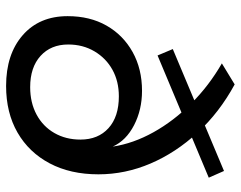

<svg xmlns="http://www.w3.org/2000/svg" viewBox="-100 -687 790 630"><g transform="rotate(90 295.0 -372.0)"><path d="M262 3Q158 3 95.5 -51.5Q33 -106 33 -199Q33 -272 64 -326.5Q95 -381 150.5 -412Q206 -443 278 -443Q340 -443 390.5 -417Q441 -391 461 -347Q451 -414 414 -480.5Q377 -547 319 -605Q261 -663 188 -705L257 -747Q349 -697 415 -625.5Q481 -554 516.5 -471Q552 -388 552 -300Q552 -208 516 -140Q480 -72 415 -34.5Q350 3 262 3ZM266 -76Q317 -76 356 -97Q395 -118 416.5 -155.5Q438 -193 438 -241Q438 -299 400.5 -333Q363 -367 296 -367Q247 -367 209 -346Q171 -325 148.5 -287Q126 -249 126 -201Q126 -144 163.5 -110Q201 -76 266 -76ZM162 -494 141 -544 541 -712 563 -662Z"/></g></svg>

Font: Montserrat Thin Medium
Style: Italic
Weight: 500
Italic angle: -11.3°
Version: Version 9.000